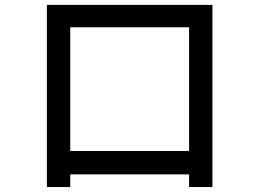

<svg xmlns="http://www.w3.org/2000/svg" viewBox="-20 -711 1040 770"><path d="M832 39.1H738.3V-11.7H261.7V39.1H168V-691.4H832ZM738.3 -105.5V-601.6H261.7V-105.5Z"/></svg>

Font: WenQuanYi Micro Hei Mono
Style: Regular
Weight: 400
Foundry: Ascender Corporation
Version: Version 0.2.0-beta